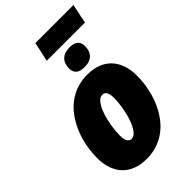

<svg xmlns="http://www.w3.org/2000/svg" viewBox="-269 -983 1081 1081"><g transform="rotate(-45 272.0 -442.5)"><path d="M216 -779H520L544 -895H241ZM343 -603C403 -603 427 -640 427 -685C427 -729 397 -742 359 -742C305 -742 274 -712 274 -660C274 -617 301 -603 343 -603ZM224 10C424 10 516 -189 516 -361C516 -487 445 -563 322 -563C119 -563 29 -359 29 -192C29 -65 100 10 224 10ZM244 -130C221 -130 209 -151 209 -189C209 -284 246 -423 301 -423C324 -423 336 -404 336 -364C336 -271 297 -130 244 -130Z"/></g></svg>

Font: Noto Sans UI SemiCondensed Black
Style: Italic
Weight: 900
Width: 4
Italic angle: -372°
Designer: Monotype Design Team
Foundry: Monotype Imaging Inc.
Version: Version 1.901